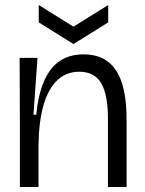

<svg xmlns="http://www.w3.org/2000/svg" viewBox="-20 -743 575 763"><path d="M59 0V-258L58 -513H129L113 -287H124Q132 -368 155.5 -421.5Q179 -475 218 -501Q257 -527 312 -527Q399 -527 441 -463.5Q483 -400 483 -270V0H409V-270Q409 -367 382 -412.5Q355 -458 295 -458Q243 -458 207 -423.5Q171 -389 152.5 -323.5Q134 -258 133 -163V0ZM134 -723 272 -637 410 -723V-654L272 -568L134 -654Z"/></svg>

Font: Bricolage Grotesque 72pt Light
Style: Regular
Weight: 300
Designer: Mathieu Triay
Foundry: Atelier Triay
Version: Version 1.001;gftools[0.9.33.dev8+g029e19f]